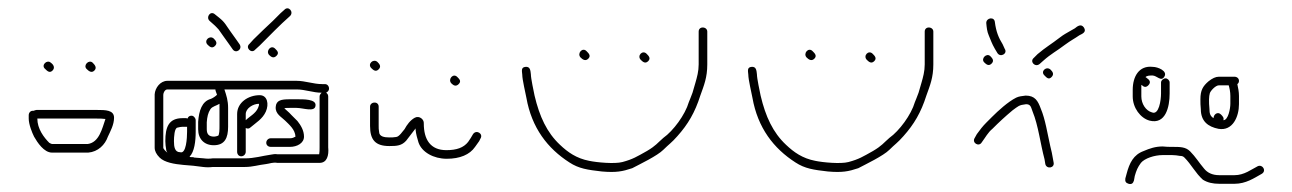

<svg xmlns="http://www.w3.org/2000/svg" viewBox="-20 -444 3150 468"><path d="M71 -155H216C223 -155 230 -155 237 -154C229 -131 222 -97 194 -93H107C106 -93 103 -94 100 -96C87 -109 71 -130 71 -155ZM50 -163V-155C50 -141 58 -121 63 -111C71 -97 87 -72 107 -72H195C219 -74 236 -91 243 -111C249 -124 258 -140 258 -157C258 -176 237 -176 216 -176H69C67 -176 65 -175 62 -174H60C54 -174 50 -169 50 -163ZM191 -276C196 -271 203 -265 210 -272C217 -279 211 -286 206 -291C197 -300 182 -285 191 -276ZM90 -276C95 -271 101 -265 108 -272C115 -279 110 -287 104 -291C95 -300 79 -285 90 -276Z M629 -96C629 -90 634 -86 640 -86H687C704 -86 721 -95 721 -111C721 -126 713 -139 705 -149L690 -164C684 -171 678 -175 673 -180C676 -181 681 -181 686 -181H703C719 -181 747 -170 749 -186C752 -203 719 -202 703 -202H686C666 -202 653 -200 652 -183C651 -166 666 -159 675 -150C684 -141 700 -128 700 -111C700 -110 699 -110 698 -110C695 -108 691 -107 687 -107H640C634 -107 629 -102 629 -96ZM611 -191C612 -189 611 -186 609 -181C603 -167 588 -160 579 -151V-166C579 -180 597 -191 611 -191ZM558 -166V-74C558 -68 562 -63 568 -63C574 -63 579 -68 579 -74V-132C583 -130 587 -130 590 -133C604 -145 620 -154 628 -172C636 -190 632 -212 613 -212C585 -212 558 -194 558 -166ZM511 -113C508 -112 505 -111 502 -111C490 -111 484 -116 484 -129V-146C485 -159 487 -169 493 -178C498 -185 507 -186 515 -191V-135C515 -131 515 -113 511 -113ZM501 -90C528 -90 536 -108 536 -135V-181C536 -199 532 -211 527 -226H703C724 -226 743 -218 764 -218C761 -215 759 -212 759 -209V-85C759 -78 759 -73 758 -68H656C651 -69 645 -68 640 -67C619 -64 600 -58 577 -58H498C491 -57 484 -57 477 -58L453 -60C452 -61 450 -61 447 -61C444 -61 443 -61 442 -62C454 -74 457 -100 457 -123V-151C457 -156 452 -162 447 -162C442 -162 439 -160 437 -155C435 -156 434 -156 433 -156H425C391 -156 383 -134 383 -100C383 -93 384 -86 385 -80C385 -77 386 -75 388 -72C384 -75 378 -81 378 -84V-213C378 -218 382 -226 388 -226H505C505 -222 508 -217 509 -213C505 -209 499 -205 494 -203C472 -197 465 -174 463 -147V-129C463 -105 478 -90 501 -90ZM419 -73C406 -73 404 -86 404 -100C404 -109 405 -133 413 -133C417 -134 421 -135 425 -135H436V-123C436 -108 434 -68 419 -73ZM602 -323 613 -333C637 -357 662 -383 687 -405C697 -415 683 -431 673 -420L664 -412L645 -393C632 -381 610 -360 598 -348L588 -337C577 -328 593 -312 602 -323ZM491 -393 500 -385C506 -380 510 -375 513 -372L525 -355L540 -334L547 -324C555 -312 572 -324 564 -336L557 -346L542 -367C531 -382 529 -389 514 -401L504 -409C493 -419 481 -402 491 -393ZM636 -310C641 -305 647 -301 654 -308C661 -315 656 -320 651 -325C641 -336 627 -320 636 -310ZM486 -335C491 -330 497 -325 504 -332C511 -339 506 -345 501 -350C491 -359 476 -345 486 -335ZM772 -239H765C744 -239 724 -247 703 -247H388C371 -247 358 -230 357 -214V-84C357 -76 361 -68 369 -60C381 -48 405 -44 427 -42C429 -42 437 -41 451 -40L475 -37C483 -36 491 -36 499 -37H577C596 -37 610 -42 628 -44C637 -45 645 -49 656 -47H759C777 -47 782 -65 780 -85V-209C780 -213 778 -216 775 -218C780 -221 782 -224 782 -228C782 -234 778 -239 772 -239Z M882 -184V-137C882 -103 895 -88 929 -88C948 -88 959 -89 970 -101C979 -113 984 -119 993 -131V-128C994 -117 997 -107 1000 -97C1008 -73 1037 -57 1069 -57C1101 -57 1125 -67 1138 -86L1148 -100L1151 -106C1159 -118 1141 -129 1133 -117C1129 -110 1126 -105 1121 -98C1110 -84 1093 -78 1068 -78C1029 -78 1013 -104 1013 -143C1014 -153 1002 -163 991 -157C980 -151 972 -140 966 -129C962 -125 953 -110 945 -110C940 -109 934 -109 929 -109C917 -109 904 -111 904 -123C903 -128 903 -132 903 -137V-184C903 -190 899 -194 893 -194C887 -194 882 -190 882 -184ZM1080 -241C1085 -236 1091 -232 1098 -239C1105 -246 1100 -251 1095 -256C1085 -267 1071 -251 1080 -241ZM885 -278C890 -273 896 -268 903 -275C910 -282 905 -288 900 -293C890 -302 875 -288 885 -278Z M1253 -262C1253 -250 1261 -217 1263 -206C1276 -132 1315 -82 1368 -48C1391 -33 1412 -30 1447 -26C1482 -23 1497 -26 1521 -34C1540 -44 1582 -64 1597 -79C1610 -92 1617 -96 1631 -112C1657 -141 1674 -170 1687 -211C1696 -236 1704 -255 1704 -287V-367C1704 -373 1699 -377 1693 -377C1687 -377 1683 -373 1683 -367V-287C1683 -270 1679 -256 1675 -242L1668 -218C1664 -207 1661 -200 1659 -195C1650 -164 1621 -125 1597 -108C1582 -95 1579 -89 1557 -76C1532 -62 1523 -56 1497 -49C1478 -44 1435 -48 1416 -52C1385 -58 1364 -73 1345 -91C1313 -121 1295 -160 1283 -211C1281 -221 1274 -253 1274 -263C1273 -273 1272 -282 1261 -281C1250 -280 1252 -272 1253 -262ZM1542 -298C1547 -293 1553 -288 1560 -295C1567 -302 1561 -308 1556 -313C1546 -323 1532 -308 1542 -298ZM1395 -304C1400 -299 1407 -294 1414 -301C1421 -308 1415 -314 1410 -319C1400 -330 1386 -314 1395 -304Z M1804 -262C1804 -250 1812 -217 1814 -206C1827 -132 1866 -82 1919 -48C1942 -33 1963 -30 1998 -26C2033 -23 2048 -26 2072 -34C2091 -44 2133 -64 2148 -79C2161 -92 2168 -96 2182 -112C2208 -141 2225 -170 2238 -211C2247 -236 2255 -255 2255 -287V-367C2255 -373 2250 -377 2244 -377C2238 -377 2234 -373 2234 -367V-287C2234 -270 2230 -256 2226 -242L2219 -218C2215 -207 2212 -200 2210 -195C2201 -164 2172 -125 2148 -108C2133 -95 2130 -89 2108 -76C2083 -62 2074 -56 2048 -49C2029 -44 1986 -48 1967 -52C1936 -58 1915 -73 1896 -91C1864 -121 1846 -160 1834 -211C1832 -221 1825 -253 1825 -263C1824 -273 1823 -282 1812 -281C1801 -280 1803 -272 1804 -262ZM2093 -298C2098 -293 2104 -288 2111 -295C2118 -302 2112 -308 2107 -313C2097 -323 2083 -308 2093 -298ZM1946 -304C1951 -299 1958 -294 1965 -301C1972 -308 1966 -314 1961 -319C1951 -330 1937 -314 1946 -304Z M2373 -97C2382 -109 2388 -121 2399 -130C2416 -147 2429 -159 2448 -175C2462 -185 2463 -188 2481 -190C2493 -190 2493 -182 2497 -172C2511 -138 2516 -93 2526 -56L2528 -44C2531 -31 2552 -34 2548 -49L2546 -60C2545 -67 2543 -76 2540 -88C2533 -119 2528 -153 2517 -179C2510 -198 2503 -211 2480 -211C2471 -210 2463 -209 2457 -206C2437 -196 2413 -174 2398 -159L2384 -145C2375 -136 2369 -128 2361 -117L2356 -108C2348 -96 2366 -85 2373 -97ZM2514 -288 2523 -296C2542 -313 2555 -319 2576 -335C2591 -346 2598 -349 2611 -358C2619 -362 2629 -366 2622 -377C2615 -387 2606 -380 2600 -375L2586 -367C2581 -364 2573 -360 2564 -353C2542 -336 2529 -329 2509 -312L2500 -303C2489 -294 2503 -279 2514 -288ZM2384 -388C2385 -377 2386 -367 2390 -358C2396 -344 2397 -339 2405 -325L2411 -315C2418 -303 2437 -313 2429 -325L2424 -336C2414 -352 2408 -367 2405 -390C2404 -404 2384 -401 2384 -388ZM2526 -260C2531 -255 2536 -249 2543 -256C2550 -263 2546 -269 2541 -274C2531 -284 2515 -270 2526 -260ZM2379 -292C2384 -287 2390 -282 2397 -289C2404 -296 2399 -302 2394 -307C2385 -316 2370 -301 2379 -292Z M2731 4C2738 6 2742 3 2744 -4L2746 -15C2750 -29 2753 -36 2761 -47C2770 -58 2794 -66 2814 -66H2837C2844 -66 2850 -65 2856 -64C2861 -64 2864 -63 2867 -60C2884 -43 2894 -22 2912 -6C2923 1 2936 4 2952 4H2989C3017 4 3037 -10 3055 -20C3068 -27 3058 -44 3046 -39C3030 -31 3013 -17 2989 -17H2952C2935 -17 2923 -23 2915 -33C2903 -47 2894 -62 2881 -75C2870 -86 2857 -86 2837 -86C2830 -86 2822 -86 2814 -87C2796 -87 2782 -82 2768 -76C2743 -67 2733 -47 2726 -20L2723 -9C2722 -2 2724 2 2731 4ZM2979 -210V-191C2979 -180 2974 -151 2962 -151C2964 -157 2960 -161 2956 -165C2948 -173 2938 -165 2938 -156C2930 -161 2928 -167 2928 -179C2927 -187 2927 -195 2927 -202C2927 -208 2928 -213 2929 -217C2931 -223 2943 -236 2951 -236H2975C2977 -229 2979 -220 2979 -210ZM2989 -257H2951C2943 -257 2935 -253 2926 -246C2912 -234 2906 -224 2906 -202C2906 -194 2906 -186 2907 -178C2907 -148 2925 -135 2950 -130C2985 -124 3000 -160 3000 -190V-210C3000 -220 2998 -230 2996 -239C2999 -241 3000 -244 3000 -247C3000 -253 2995 -257 2989 -257ZM2741 -225V-209C2741 -181 2760 -156 2782 -150C2821 -140 2831 -183 2831 -216V-243C2831 -248 2826 -253 2821 -253C2816 -253 2810 -248 2810 -243V-216C2810 -200 2805 -163 2788 -170C2773 -174 2762 -191 2762 -209V-237L2764 -236C2769 -231 2774 -231 2779 -236C2787 -244 2781 -250 2775 -254C2774 -255 2773 -256 2772 -256C2776 -260 2783 -260 2789 -260C2800 -260 2810 -244 2818 -257C2827 -271 2802 -281 2790 -281C2756 -285 2741 -257 2741 -225Z"/></svg>

Font: Be Happy
Style: Regular
Weight: 500
Designer: Mew Too
Foundry: Cannot Into Space Fonts
Version: Version 0.9977